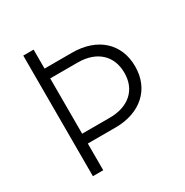

<svg xmlns="http://www.w3.org/2000/svg" viewBox="-162 -832 931 965"><g transform="rotate(-30 304.0 -350.0)"><path d="M103 0H163V-155H324C468 -155 563 -240 563 -371V-373C563 -505 469 -590 323 -590H163V-700H103ZM163 -212V-533H323C432 -533 500 -471 500 -372V-370C500 -273 433 -212 323 -212Z"/></g></svg>

Font: Fixel Display Light
Style: Regular
Weight: 300
Designer: AlfaBravo + MacPaw
Foundry: Kyrylo Tkachov, Marchela Mozhyna, Serhii Makarenko, Maria Weinstein, Zakhar Kryvoshyya
Version: Version 1.211